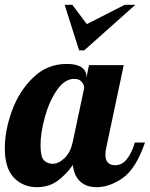

<svg xmlns="http://www.w3.org/2000/svg" viewBox="-33 -770 621 796"><path d="M235 -750 295 -561H316L528 -750H484L327 -670L267 -750ZM25 -33C50.3 -7 82 6 120 6C152.7 6 180.8 -2.5 204.5 -19.5C228.2 -36.5 249.7 -58.7 269 -86C272.3 -56 282.5 -33.2 299.5 -17.5C316.5 -1.8 339 6 367 6C403.7 6 440.2 -6.8 476.5 -32.5C512.8 -58.2 543.3 -107 568 -179H526C518 -151 507.2 -128.3 493.5 -111C479.8 -93.7 463.7 -85 445 -85C417.7 -85 404 -99.3 404 -128C404 -139.3 405.3 -150 408 -160L480 -500H336L325 -447V-454C325 -469.3 318.3 -481.7 305 -491C291.7 -500.3 271.3 -505 244 -505C190 -505 143.5 -486.2 104.5 -448.5C65.5 -410.8 36.2 -364.8 16.5 -310.5C-3.2 -256.2 -13 -204.3 -13 -155C-13 -99.7 -0.3 -59 25 -33ZM234.5 -114.5C218.2 -98.8 201.7 -91 185 -91C171 -91 159.2 -95.7 149.5 -105C139.8 -114.3 135 -135.7 135 -169C135 -202.3 141 -240.8 153 -284.5C165 -328.2 181.7 -365.5 203 -396.5C224.3 -427.5 248.3 -443 275 -443C289 -443 299.3 -438.8 306 -430.5C312.7 -422.2 316 -413.7 316 -405L268 -179C262 -151.7 250.8 -130.2 234.5 -114.5Z"/></svg>

Font: DonutKreme
Style: Regular
Weight: 400
Designer: Impallari Type
Foundry: Impallari Type
Version: Version 2.100